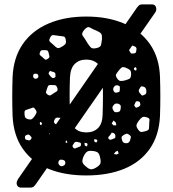

<svg xmlns="http://www.w3.org/2000/svg" viewBox="-20 -785 782 870"><path d="M371 10Q273 10 199.5 -20Q126 -50 83.5 -110.5Q41 -171 37 -260Q34 -346 37 -436Q41 -524 83 -585Q125 -646 199 -678Q273 -710 371 -710Q469 -710 543 -678Q617 -646 659.5 -585Q702 -524 705 -436Q708 -346 705 -260Q701 -171 658.5 -110.5Q616 -50 542.5 -20Q469 10 371 10ZM421 -644Q400 -653 388 -660Q376 -667 362 -650Q347 -633 355.5 -622Q364 -611 375 -592Q385 -576 392 -569.5Q399 -563 417 -567Q435 -571 437.5 -580.5Q440 -590 442 -608Q443 -624 439 -631Q435 -638 421 -644ZM540 -638Q531 -643 525 -638Q520 -634 517.5 -631Q515 -628 517 -622Q520 -615 523.5 -614.5Q527 -614 534 -614Q539 -614 540 -617Q541 -620 543 -625Q545 -634 540 -638ZM278 -605Q276 -619 267 -620Q258 -621 244 -623Q230 -625 221.5 -626Q213 -627 207 -614Q200 -601 206.5 -595.5Q213 -590 224 -580Q233 -571 239 -568Q245 -565 256 -571Q269 -578 275 -584Q281 -590 278 -605ZM532 -589 522 -593 518 -584 521 -576 531 -578ZM592 -574Q583 -577 578.5 -579Q574 -581 568 -574Q562 -567 563 -562.5Q564 -558 569 -550Q572 -543 576.5 -542.5Q581 -542 588 -543Q595 -545 596 -548Q597 -551 598 -558Q599 -564 598 -567.5Q597 -571 592 -574ZM181 -558Q172 -558 168 -557Q164 -556 161 -548Q158 -540 160.5 -536.5Q163 -533 170 -528Q178 -521 182.5 -516.5Q187 -512 196 -518Q205 -524 204 -530Q203 -536 200 -547Q198 -555 193.5 -556.5Q189 -558 181 -558ZM515 -545 506 -543 507 -534 515 -531 521 -538ZM371 -185Q404 -185 424 -204.5Q444 -224 445 -266Q448 -352 445 -434Q444 -476 423.5 -495.5Q403 -515 371 -515Q339 -515 319 -495.5Q299 -476 297 -434Q294 -352 297 -266Q299 -224 318.5 -204.5Q338 -185 371 -185ZM548 -479Q536 -483 530.5 -478.5Q525 -474 517 -464Q509 -454 506 -448Q503 -442 510 -431Q517 -420 524 -418.5Q531 -417 544 -420Q558 -424 565.5 -427.5Q573 -431 574 -446Q575 -462 569 -467.5Q563 -473 548 -479ZM595 -481 587 -477 588 -468 597 -465 599 -474ZM222 -459Q215 -460 211 -462.5Q207 -465 203 -459Q199 -453 201 -449.5Q203 -446 208 -440Q213 -435 216 -432.5Q219 -430 225 -432Q232 -435 231.5 -439Q231 -443 231 -450Q231 -456 222 -459ZM153 -444Q151 -451 143 -451Q138 -451 135 -450.5Q132 -450 131 -445Q128 -436 135 -430Q142 -426 150 -431Q156 -436 153 -444ZM240 -386Q236 -398 229.5 -399Q223 -400 210 -400Q201 -400 198.5 -396Q196 -392 193 -383Q190 -374 188.5 -368.5Q187 -363 195 -357Q203 -351 208 -353Q213 -355 221 -361Q231 -367 237 -371Q243 -375 240 -386ZM517 -397Q504 -402 497 -392Q489 -382 496 -371Q500 -365 504 -365Q508 -365 515 -367Q521 -368 522 -371.5Q523 -375 523 -381Q523 -387 523 -391Q523 -395 517 -397ZM628 -393Q620 -395 617.5 -391.5Q615 -388 611 -381Q606 -373 612 -365Q618 -359 621 -354.5Q624 -350 631 -354Q640 -357 642 -361.5Q644 -366 643 -375Q642 -390 628 -393ZM606 -326Q599 -327 596.5 -325Q594 -323 592 -317Q589 -312 588.5 -308.5Q588 -305 592 -301Q596 -296 599.5 -297.5Q603 -299 608 -301Q617 -306 616 -313Q615 -319 613.5 -322Q612 -325 606 -326ZM518 -314Q504 -320 495 -309Q485 -298 493 -286Q497 -278 501.5 -277Q506 -276 514 -277Q522 -279 524 -283Q526 -287 527 -295Q528 -303 526.5 -307Q525 -311 518 -314ZM139 -291Q133 -300 127 -297Q121 -294 110 -291Q101 -288 96 -286Q91 -284 91 -274Q91 -262 93 -255.5Q95 -249 107 -245Q119 -242 124.5 -245.5Q130 -249 137 -259Q144 -269 145.5 -275Q147 -281 139 -291ZM646 -253Q632 -258 625 -254Q618 -250 609 -238Q600 -226 598.5 -218Q597 -210 606 -198Q614 -186 622 -187Q630 -188 644 -192Q654 -196 655 -202Q656 -208 656 -219Q656 -232 657.5 -240.5Q659 -249 646 -253ZM261 -242Q259 -250 254.5 -251Q250 -252 242 -252Q231 -253 227 -242Q224 -236 224.5 -232Q225 -228 230 -224Q236 -219 239.5 -220.5Q243 -222 249 -225Q255 -230 259 -232.5Q263 -235 261 -242ZM505 -229 495 -239 486 -226 494 -217H507ZM169 -229 162 -233 160 -226 163 -218 171 -222ZM233 -181Q228 -188 219 -186Q212 -184 207 -183Q202 -182 202 -175Q202 -167 205 -163.5Q208 -160 216 -157Q222 -155 224 -158.5Q226 -162 231 -167Q237 -175 233 -181ZM503 -167Q503 -180 492 -183Q486 -185 484.5 -181.5Q483 -178 479 -173Q475 -168 472 -165Q469 -162 472 -156Q477 -151 480.5 -151.5Q484 -152 491 -155Q497 -157 500 -159Q503 -161 503 -167ZM566 -174Q558 -180 553 -179Q548 -178 540 -173Q532 -168 531 -163.5Q530 -159 533 -150Q536 -137 550 -136Q564 -135 569 -148Q572 -157 573 -162.5Q574 -168 566 -174ZM115 -172Q110 -177 102 -174Q98 -172 95.5 -170.5Q93 -169 93 -164Q93 -158 94.5 -155Q96 -152 102 -151Q109 -149 113 -149Q117 -149 121 -155Q125 -161 122 -164Q119 -167 115 -172ZM422 -147 416 -154 406 -153 408 -143 416 -139ZM283 -148 277 -146 278 -139 285 -137ZM330 -142Q321 -144 316 -137Q312 -131 309.5 -127Q307 -123 311 -117Q316 -111 320.5 -112.5Q325 -114 332 -117Q339 -120 343 -121.5Q347 -123 347 -131Q347 -138 342 -139Q337 -140 330 -142ZM375 -136 363 -138 364 -126 372 -121 377 -128ZM207 -123Q194 -129 186.5 -130Q179 -131 169 -120Q159 -110 160 -102.5Q161 -95 168 -82Q174 -70 180 -66.5Q186 -63 199 -65Q213 -68 218.5 -73Q224 -78 226 -92Q228 -105 223.5 -111Q219 -117 207 -123ZM513 -102 503 -97 496 -87 509 -85 518 -90ZM400 -101Q383 -103 375 -98Q367 -93 359 -77Q352 -61 353.5 -51.5Q355 -42 369 -31Q382 -19 391.5 -18Q401 -17 416 -26Q431 -35 434.5 -43.5Q438 -52 434 -69Q431 -86 424.5 -92.5Q418 -99 400 -101ZM264 -61Q257 -62 253.5 -61.5Q250 -61 247 -56Q241 -47 248 -38Q255 -29 265 -33Q277 -37 276 -48Q276 -54 273 -56.5Q270 -59 264 -61ZM75 65Q62 65 57 53.5Q52 42 62 26L601 -751Q603 -754 608.5 -759.5Q614 -765 624 -765H669Q683 -765 687 -752Q691 -739 683 -728L142 50Q140 53 134.5 59Q129 65 117 65Z"/></svg>

Font: Rubik Moonrocks
Style: Regular
Weight: 400
Designer: Hubert and Fischer, NaN
Foundry: Hubert and Fischer, NaN
Version: Version 2.200